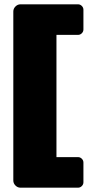

<svg xmlns="http://www.w3.org/2000/svg" viewBox="-20 -745 440 890"><path d="M41.7 91.7V-691.7Q41.7 -705 51.7 -715Q61.7 -725 75 -725H341.7Q351.7 -725 359.2 -717.5Q366.7 -710 366.7 -700V-608.3Q366.7 -598.3 359.2 -590.8Q351.7 -583.3 341.7 -583.3H241.7V-16.7H341.7Q351.7 -16.7 359.2 -9.2Q366.7 -1.7 366.7 8.3V100Q366.7 110 359.2 117.5Q351.7 125 341.7 125H75Q61.7 125 51.7 115Q41.7 105 41.7 91.7Z"/></svg>

Font: BoonTook Mon
Style: Regular
Weight: 400
Designer: Sungsit Sawaiwan
Foundry: FontUni
Version: Version 3.0